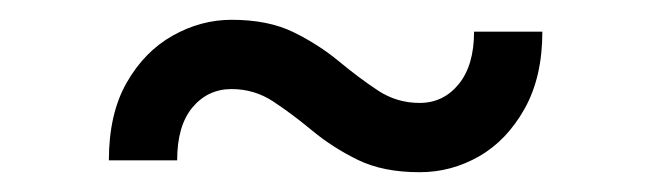

<svg xmlns="http://www.w3.org/2000/svg" viewBox="-20 -426 658 194"><path d="M404 -252Q367 -252 341.5 -264.5Q316 -277 295.5 -294Q275 -311 256 -323.5Q237 -336 214 -336Q190 -336 174.5 -317.5Q159 -299 159 -264H90Q90 -311 108 -342.5Q126 -374 154.5 -390Q183 -406 214 -406Q251 -406 276.5 -393.5Q302 -381 322.5 -364Q343 -347 362 -334.5Q381 -322 404 -322Q428 -322 443.5 -341Q459 -360 459 -394H528Q528 -348 510 -316Q492 -284 464 -268Q436 -252 404 -252Z"/></svg>

Font: Fragment Mono SC
Style: Regular
Weight: 400
Monospace: yes
Designer: Wei Huang based on Nimbus Sans by URW Studio, based on Helvetica by Max Miedinger.
Foundry: Wei Huang
Version: Version 1.012; ttfautohint (v1.8.4.7-5d5b)